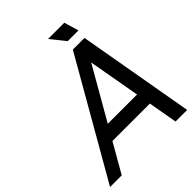

<svg xmlns="http://www.w3.org/2000/svg" viewBox="-239 -962 1085 1085"><g transform="rotate(-45 304.0 -419.5)"><path d="M239.7 -261.7H473.6L418.5 -573.2ZM489.7 -697.8 612.3 0H519.5L488.8 -174.3H189.5L89.4 0H-3.9L396.5 -697.8ZM495.6 -752H409.7L339.8 -839.4H469.7Z"/></g></svg>

Font: Qaz
Style: Italic
Weight: 400
Italic angle: -11.25°
Designer: GGBotNet
Foundry: f0n7
Version: 0.70